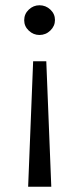

<svg xmlns="http://www.w3.org/2000/svg" viewBox="-20 -467 297 730"><path d="M156 -234 175 243H87L106 -234ZM130 -447Q154 -447 171.5 -430.5Q189 -414 189 -391Q189 -368 171.5 -351Q154 -334 130 -334Q107 -334 89.5 -350.5Q72 -367 72 -390Q72 -414 89.5 -430.5Q107 -447 130 -447Z"/></svg>

Font: Teachers
Style: Regular
Weight: 400
Designer: Alfredo Marco Pradil, Chank Diesel
Version: Version 1.001